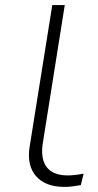

<svg xmlns="http://www.w3.org/2000/svg" viewBox="-20 -725 385 753"><path d="M233 8Q158 8 121.5 -34Q85 -76 96 -148L185 -705H234L147 -158Q142 -121 150.5 -94Q159 -67 183 -52Q207 -37 245 -37Q259 -37 276 -39Q293 -41 308 -44L297 1Q279 4 264 6Q249 8 233 8Z"/></svg>

Font: Nunito Sans 10pt Expanded ExtraLight
Style: Italic
Weight: 250
Width: 7
Italic angle: -9°
Designer: Vernon Adams
Foundry: Vernon Adams
Version: Version 3.101;gftools[0.9.27]